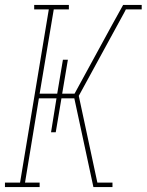

<svg xmlns="http://www.w3.org/2000/svg" viewBox="-26 -755 592 775"><path d="M-6 0V-18H55L171 -717H112V-735H252V-717H191L134 -377H205L228 -514H248L225 -377H275L425 -652L471 -735H546V-717H482L477 -707L292 -368L367 -18H428V0H351L319 -149L274 -358H222L199 -221H180L202 -358H131L75 -18H134V0Z"/></svg>

Font: Iosevka Curly Slab ThObl
Style: Regular
Weight: 100
Italic angle: -9°
Monospace: yes
Designer: Belleve Invis
Foundry: Belleve Invis
Version: Version 11.0.0; ttfautohint (v1.8.3)